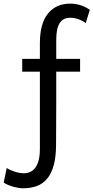

<svg xmlns="http://www.w3.org/2000/svg" viewBox="-113 -811 516 1061"><path d="M9.8 -485.8H107.4V-571.3Q107.4 -681.2 152.1 -736.1Q196.8 -791 275.9 -791Q304.7 -791 332.5 -782Q360.4 -772.9 383.3 -756.8L360.8 -683.6Q342.3 -697.3 319.8 -705.1Q297.4 -712.9 275.9 -712.9Q256.8 -712.9 242.2 -706.3Q227.5 -699.7 217.8 -685.1Q208 -670.4 202.9 -647.2Q197.8 -624 197.8 -590.8V-485.8H329.6V-415H197.8V-241.2Q197.8 -169.9 197.3 -110.8Q196.8 -51.8 196.8 -12.2Q196.8 56.2 183.8 102.5Q170.9 148.9 147.2 177Q123.5 205.1 89.6 217.3Q55.7 229.5 14.2 229.5Q3.9 229.5 -10 227.3Q-23.9 225.1 -38.6 221.2Q-53.2 217.3 -67.6 211.2Q-82 205.1 -92.8 197.8L-75.7 117.2Q-67.9 123 -55.9 128.4Q-43.9 133.8 -30.8 137.9Q-17.6 142.1 -4.6 144.3Q8.3 146.5 18.6 146.5Q38.1 146.5 54.4 138.9Q70.8 131.3 82.5 115.2Q94.2 99.1 100.8 73.7Q107.4 48.3 107.4 12.2V-415H9.8Z"/></svg>

Font: Andika Afr
Style: Regular
Weight: 400
Designer: Victor Gaultney, Annie Olsen, Julie Remington, Don Collingsworth, Eric Hays, Becca Hirsbrunner
Foundry: SIL International
Version: Version 5.000